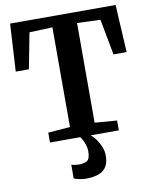

<svg xmlns="http://www.w3.org/2000/svg" viewBox="-104 -821 925 1150"><g transform="rotate(-10 358.5 -246.0)"><path d="M283.5 -70.4V-676.7L143.2 -671.4L101.2 -453.7H21.3L37.9 -743H679.5L695.7 -453.7H615.8L574.9 -671.4L433.4 -676.7V-70.4L568.3 -59.9V0H149.5V-59.9ZM323.6 250.8Q305.8 250.8 285.3 246.4Q264.8 242.1 251.7 236.7L252.1 153.1Q262.6 156.6 275.6 158.3Q288.6 160 295 160Q329.8 160 348.1 148.3Q366.3 136.7 366.3 90.8Q366.3 72 360.1 53Q354 34 346.3 19.5Q338.6 5 333.4 0H377.3H397.1Q408 7.7 424.5 28.7Q440.9 49.8 453.7 79.6Q466.4 109.4 464.9 142.8Q463.4 183 446.2 206.7Q428.9 230.4 398 240.6Q367.1 250.8 323.6 250.8Z"/></g></svg>

Font: Merriweather Light
Style: Regular
Weight: 300
Designer: Eben Sorkin
Foundry: Eben Sorkin
Version: Version 2.100